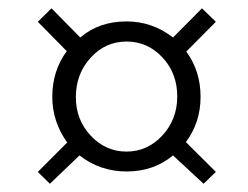

<svg xmlns="http://www.w3.org/2000/svg" viewBox="-20 -571 602 466"><path d="M174.8 -480Q220.2 -519 287.1 -519Q349.6 -519 399.9 -480L470.2 -550.8L503.9 -518.1L432.1 -445.8Q466.8 -398.9 466.8 -335.9Q466.8 -273.9 431.2 -226.1L503.9 -153.8L474.1 -125L399.9 -193.8Q353 -154.8 287.1 -154.8Q223.1 -154.8 172.9 -193.8L101.1 -125L71.8 -153.8L143.1 -225.1Q106.9 -275.9 106.9 -335.9Q106.9 -399.4 142.1 -446.8L71.8 -518.1L105 -550.8ZM410.2 -336.9Q410.2 -393.1 374.3 -431.6Q338.4 -470.2 287.1 -470.2Q235.8 -470.2 200 -430.9Q164.1 -391.6 164.1 -335Q164.1 -280.3 200.2 -241.7Q236.3 -203.1 287.1 -203.1Q337.9 -203.1 374 -242.2Q410.2 -281.2 410.2 -336.9Z"/></svg>

Font: Rawline
Style: Italic
Weight: 400
Italic angle: -12°
Designer: Matt McInerney, Pablo Impallari, Rodrigo Fuenzalida
Foundry: Matt McInerney, Pablo Impallari, Rodrigo Fuenzalida
Version: Version 4.020;PS 004.020;hotconv 1.0.88;makeotf.lib2.5.64775